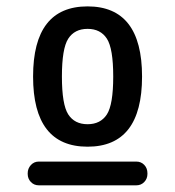

<svg xmlns="http://www.w3.org/2000/svg" viewBox="-20 -756 540 592"><path d="M190.4 -403.3Q210 -373 250 -373Q290 -373 309.6 -403.3Q329.1 -433.6 329.1 -520Q329.1 -606.4 309.6 -636.7Q290 -667 250 -667Q210 -667 190.4 -636.7Q170.9 -606.4 170.9 -520Q170.9 -433.6 190.4 -403.3ZM82 -520Q82 -736.3 250 -736.3Q418 -736.3 418 -520Q418 -303.7 250 -303.7Q82 -303.7 82 -520ZM99.6 -184.6Q85 -184.6 75.2 -194.8Q65.4 -205.1 65.4 -219.7V-221.7Q65.4 -236.3 75.2 -247.1Q85 -257.8 99.6 -257.8H400.4Q415 -257.8 424.8 -247.6Q434.6 -237.3 434.6 -221.7V-219.7Q434.6 -205.1 424.8 -194.8Q415 -184.6 400.4 -184.6Z"/></svg>

Font: Rounded-L Mgen+ 1m medium
Style: Regular
Weight: 500
Designer: [Source Han Sans]
Ryoko NISHIZUKA  (kana & ideographs); Paul D. Hunt (Latin, Greek & Cyrillic); Wenlong ZHANG  (bopomofo
Version: Version 1.059.20150602